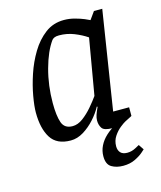

<svg xmlns="http://www.w3.org/2000/svg" viewBox="-106 -594 709 848"><g transform="rotate(-15 248.5 -170.0)"><path d="M353 177Q322 177 300 164Q278 151 278 114Q278 89 289 66.5Q300 44 320.5 25Q341 6 368 -8L372 0Q365 2 359.5 3Q354 4 350 4Q312 4 302 -10.5Q292 -25 292 -46Q292 -58 296.5 -71.5Q301 -85 310 -104L307 -106Q292 -78 268.5 -52Q245 -26 216.5 -8.5Q188 9 158 9Q94 9 67 -34Q40 -77 40 -150Q40 -179 48 -224.5Q56 -270 72.5 -319.5Q89 -369 115.5 -413Q142 -457 179 -485Q216 -513 265 -513Q290 -513 314 -506.5Q338 -500 356 -492.5Q374 -485 379 -482L404 -517H442L371 -66H444V-27Q444 -26 434.5 -21.5Q425 -17 412 -10Q404 -6 387.5 7Q371 20 357.5 40Q344 60 344 86Q344 104 354 115Q364 126 385 126Q405 126 423.5 116Q442 106 442 106L458 130Q458 130 444.5 142Q431 154 407.5 165.5Q384 177 353 177ZM182 -50Q206 -50 229.5 -67.5Q253 -85 274 -109.5Q295 -134 309 -154L353 -410Q328 -427 295.5 -440Q263 -453 227 -453Q213 -453 205.5 -449.5Q198 -446 194 -441Q163 -398 143 -324.5Q123 -251 123 -171Q123 -113 134 -81.5Q145 -50 182 -50Z"/></g></svg>

Font: Faustina VF Beta
Style: Italic
Weight: 400
Italic angle: -8°
Designer: Alfonso Garcia
Foundry: Omnibus-Type
Version: Version 1.006